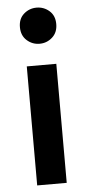

<svg xmlns="http://www.w3.org/2000/svg" viewBox="-55 -809 388 842"><g transform="rotate(-5 139.0 -388.5)"><path d="M74 0V-524H204V0ZM139 -618Q107 -618 83 -639.5Q59 -661 59 -698Q59 -735 83 -756Q107 -777 139 -777Q171 -777 195 -756Q219 -735 219 -698Q219 -661 195 -639.5Q171 -618 139 -618Z"/></g></svg>

Font: Ubuntu Sans
Style: Bold
Weight: 700
Designer: Dalton Maag Ltd
Foundry: Dalton Maag Ltd
Version: Version 1.006; ttfautohint (v1.8.4.7-5d5b)